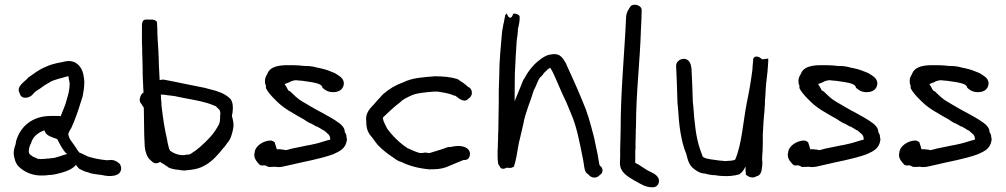

<svg xmlns="http://www.w3.org/2000/svg" viewBox="-20 -739 4259 813"><path d="M38 -86C41 -66 46 -47 59 -34C82 -11 119 7 165 4C173 4 179 3 187 2C205 2 223 -3 238 -7C261 -13 287 -23 302 -41C305 -35 311 -29 316 -24C326 -19 338 -12 354 -9C368 -2 391 -1 411 2C442 10 495 11 493 -29C493 -33 491 -37 489 -41V-43C481 -51 465 -65 443 -61H434C432 -60 430 -60 430 -60L429 -61L411 -63L393 -66C382 -68 367 -72 356 -75C343 -80 330 -88 316 -93C312 -99 306 -105 303 -111V-113C300 -116 298 -117 296 -121V-122C284 -140 273 -148 269 -172C272 -179 275 -187 280 -194V-195H281C297 -230 309 -264 321 -303L330 -331C334 -352 337 -369 337 -393C337 -404 334 -414 333 -423V-424C326 -456 303 -485 262 -480C229 -473 204 -470 176 -457C145 -445 125 -428 100 -411H99V-410C90 -396 46 -374 63 -345C70 -314 108 -324 120 -341C128 -351 136 -356 151 -365C162 -374 176 -383 188 -389V-390H189C210 -403 238 -407 267 -416H270L271 -407L274 -392L275 -386C275 -360 269 -337 262 -316V-315C257 -293 245 -269 237 -247C236 -247 232 -248 229 -248H195C117 -248 66 -204 48 -141C47 -136 47 -131 46 -128C41 -114 38 -104 38 -87ZM102 -96V-101C102 -108 106 -123 110 -130H111V-131C118 -159 139 -177 168 -187C168 -187 170 -182 171 -180C178 -164 200 -158 220 -151L223 -149C233 -129 245 -105 261 -89H262C263 -89 264 -88 265 -87C242 -82 218 -69 195 -69L189 -68L174 -67L169 -66H158C155 -65 152 -65 149 -66H148C143 -66 138 -66 135 -69H134L133 -70H132L131 -71C124 -73 118 -76 114 -80C108 -83 102 -88 102 -96Z M572 -321C570 -312 573 -305 578 -300L589 -283C589 -261 590 -238 590 -216C590 -183 591 -150 593 -117C595 -96 603 -72 617 -61C628 -50 639 -41 659 -54C659 -54 660 -53 660 -52C666 -46 676 -45 681 -38H682C685 -36 691 -33 695 -29C708 -24 720 -21 736 -20C745 -18 755 -17 762 -17H763C769 -18 775 -19 780 -19H781C788 -20 795 -21 801 -22C844 -29 877 -56 900 -82C908 -91 915 -98 923 -109C929 -115 936 -123 942 -133C957 -149 964 -174 968 -199C971 -216 965 -237 962 -248C964 -257 966 -269 966 -279C966 -292 965 -305 959 -315V-316C944 -335 918 -347 892 -355L847 -367C788 -378 732 -391 673 -402H671C665 -401 665 -402 656 -400C655 -431 652 -464 652 -495V-496C651 -504 651 -510 651 -518C649 -552 646 -588 646 -622C645 -632 645 -638 645 -642C645 -651 636 -654 627 -656H608C605 -656 602 -657 596 -656C582 -655 581 -639 581 -630V-573C581 -562 581 -550 582 -537C582 -523 582 -508 583 -493C583 -478 584 -463 584 -448C584 -433 584 -417 585 -402C585 -395 586 -389 586 -382C586 -371 587 -359 588 -348C582 -343 575 -338 572 -321ZM661 -339C661 -339 665 -338 667 -338H673C676 -338 681 -337 687 -336C702 -334 720 -333 734 -329L764 -323C806 -315 850 -308 884 -293L894 -289L904 -279C911 -274 913 -269 913 -255L912 -248V-239C912 -235 911 -231 911 -225L908 -214C898 -195 887 -178 873 -162C857 -144 841 -129 823 -113H822C812 -103 798 -95 785 -86L781 -85C777 -85 774 -84 771 -84H770C767 -83 763 -83 756 -82C734 -82 714 -90 700 -101C695 -109 693 -122 689 -138V-141C677 -193 671 -231 664 -291C664 -300 663 -309 662 -319C662 -326 661 -333 661 -339Z M1057 -79C1058 -63 1073 -48 1081 -40C1089 -37 1095 -39 1101 -39C1104 -37 1112 -36 1116 -32H1117C1126 -32 1134 -32 1145 -33C1167 -28 1190 -37 1207 -40C1268 -55 1334 -65 1391 -86C1420 -99 1444 -110 1449 -147V-150C1448 -152 1448 -154 1448 -156V-157L1447 -158V-164C1446 -170 1444 -173 1440 -180C1440 -197 1428 -209 1416 -218C1392 -236 1371 -246 1345 -261C1317 -275 1290 -292 1262 -308C1242 -319 1225 -336 1209 -352H1208L1200 -357C1199 -360 1198 -362 1197 -363C1194 -370 1190 -376 1185 -383C1194 -387 1204 -389 1213 -395C1215 -395 1221 -398 1224 -398C1228 -398 1228 -399 1228 -399H1238C1240 -399 1243 -398 1246 -398C1250 -398 1253 -397 1260 -397C1289 -392 1317 -391 1337 -380C1338 -379 1345 -374 1345 -370V-368C1355 -358 1372 -347 1394 -349C1416 -349 1436 -362 1436 -387V-388C1434 -410 1414 -419 1400 -428H1399V-429C1380 -437 1358 -446 1336 -450L1322 -453C1313 -456 1301 -458 1291 -459C1284 -459 1275 -460 1265 -460L1256 -461L1246 -462C1238 -462 1229 -463 1221 -463H1198C1163 -463 1123 -458 1112 -426C1109 -420 1105 -415 1103 -406V-405C1103 -405 1102 -402 1102 -398C1102 -390 1102 -384 1106 -377V-366C1112 -352 1130 -332 1139 -323L1154 -308C1172 -290 1197 -273 1219 -261L1239 -249C1252 -241 1266 -235 1276 -227L1291 -218L1295 -217L1310 -209L1318 -204L1323 -203C1331 -198 1341 -193 1348 -188H1349C1356 -185 1363 -176 1372 -169C1374 -166 1377 -162 1377 -158V-157L1378 -156V-149L1379 -148C1357 -143 1340 -136 1319 -131L1292 -125C1284 -124 1275 -122 1266 -120C1250 -116 1233 -114 1217 -110C1210 -109 1191 -101 1185 -104L1184 -105H1183C1181 -105 1179 -106 1173 -106C1170 -107 1164 -107 1160 -107H1152C1150 -115 1146 -127 1144 -133V-135C1140 -139 1135 -143 1127 -144H1126C1097 -144 1059 -122 1058 -91C1057 -89 1056 -85 1057 -79Z M1531 -223C1531 -190 1540 -174 1558 -154C1564 -146 1571 -135 1579 -126C1598 -105 1625 -85 1648 -70C1656 -64 1666 -56 1680 -53C1711 -37 1753 -26 1797 -22C1826 -22 1847 -23 1869 -31C1892 -40 1918 -52 1941 -61L1953 -62C1965 -65 1970 -76 1970 -87C1970 -113 1942 -121 1920 -121C1904 -121 1892 -116 1878 -116H1876C1854 -107 1824 -99 1799 -91C1794 -91 1788 -92 1781 -93H1779C1774 -92 1769 -91 1765 -91C1761 -91 1757 -91 1754 -92C1738 -97 1720 -105 1705 -112C1672 -134 1643 -162 1619 -195C1613 -208 1603 -224 1601 -239L1603 -243C1625 -263 1646 -285 1672 -304C1688 -320 1703 -326 1727 -337C1752 -346 1782 -348 1815 -351H1834C1854 -348 1873 -345 1891 -339C1897 -336 1903 -334 1909 -333C1911 -331 1914 -329 1917 -327C1922 -322 1936 -313 1948 -313H1949C1954 -314 1959 -316 1963 -321C1972 -326 1979 -336 1978 -347C1978 -359 1972 -367 1961 -372C1949 -384 1934 -393 1919 -403L1918 -404C1889 -413 1857 -416 1822 -416C1773 -412 1727 -410 1689 -391C1655 -379 1628 -363 1602 -340H1601V-339C1590 -326 1576 -313 1565 -299C1547 -280 1525 -260 1531 -223Z M2087 -76C2087 -67 2088 -58 2089 -49C2089 -44 2091 -42 2096 -35C2100 -22 2114 -22 2125 -29C2130 -28 2137 -28 2142 -28C2146 -28 2156 -33 2156 -33C2165 -60 2170 -92 2175 -123C2176 -127 2177 -130 2177 -134C2178 -138 2180 -145 2181 -150C2185 -168 2190 -190 2196 -214C2204 -262 2227 -311 2240 -356C2250 -374 2256 -394 2265 -409H2266V-410C2268 -413 2268 -413 2271 -414L2272 -415L2273 -417C2275 -419 2277 -422 2279 -423H2280V-426C2283 -430 2287 -434 2291 -437C2296 -442 2302 -449 2310 -452C2322 -434 2331 -410 2342 -386L2347 -374C2357 -351 2367 -328 2378 -306C2385 -290 2391 -274 2398 -258C2423 -201 2435 -132 2449 -63L2452 -45C2454 -35 2454 -8 2471 -1C2482 15 2505 19 2520 2C2537 -8 2533 -31 2520 -37C2519 -39 2518 -42 2517 -46C2517 -50 2516 -54 2515 -59C2511 -89 2501 -127 2495 -159L2483 -204C2477 -228 2469 -252 2461 -275C2437 -336 2411 -395 2384 -453L2375 -474H2374C2368 -485 2362 -496 2350 -504C2334 -514 2312 -509 2298 -505C2288 -501 2277 -495 2266 -486C2237 -465 2215 -435 2198 -403H2197C2183 -369 2172 -341 2159 -310L2160 -425C2162 -475 2165 -524 2168 -568C2170 -585 2173 -596 2173 -615C2176 -631 2182 -648 2180 -670V-671C2176 -677 2166 -683 2153 -681C2147 -658 2134 -658 2126 -682C2123 -680 2120 -677 2119 -673L2117 -663C2116 -656 2114 -650 2113 -641C2112 -639 2111 -638 2111 -633C2109 -625 2108 -614 2106 -605C2101 -546 2094 -483 2094 -418C2093 -398 2093 -377 2092 -356V-304C2092 -285 2091 -266 2091 -247C2091 -224 2090 -203 2090 -184C2089 -171 2089 -160 2089 -149C2088 -138 2088 -127 2088 -117L2087 -99Z M2605 -48C2605 -6 2645 12 2669 27H2670C2689 38 2712 54 2741 54C2755 55 2764 48 2768 39C2779 10 2749 -5 2733 -12L2721 -18C2708 -26 2696 -34 2684 -42C2680 -44 2671 -48 2670 -50V-49C2669 -52 2670 -58 2670 -64V-95C2670 -101 2670 -105 2671 -110V-132C2671 -146 2672 -158 2672 -174C2672 -184 2672 -193 2673 -202V-203C2673 -346 2690 -477 2694 -615C2695 -641 2697 -664 2697 -690V-697C2697 -710 2682 -719 2668 -719C2663 -719 2656 -718 2652 -714V-715C2643 -702 2631 -686 2631 -664C2624 -507 2608 -354 2608 -190C2608 -173 2607 -160 2607 -144C2607 -132 2606 -119 2606 -107V-76C2606 -66 2605 -57 2605 -48Z M2843 -457C2845 -415 2847 -371 2848 -326C2848 -310 2849 -296 2851 -280C2855 -211 2863 -142 2886 -87C2893 -59 2898 -38 2921 -22C2931 -14 2947 -4 2966 -4C2978 0 2995 3 3011 3C3017 5 3027 5 3034 6H3035C3063 8 3088 6 3111 -1L3112 -2C3123 -10 3130 -19 3136 -33C3136 -33 3137 -31 3137 -29V-19C3137 -15 3137 -12 3138 -7V0C3147 9 3167 19 3184 7C3200 5 3206 -15 3206 -27C3207 -32 3208 -39 3208 -46V-56C3207 -58 3207 -61 3207 -65C3207 -75 3208 -86 3209 -97V-98C3209 -108 3210 -120 3210 -133V-169C3212 -202 3213 -236 3217 -267C3217 -277 3218 -287 3219 -297V-312C3221 -327 3221 -343 3222 -357C3224 -394 3230 -425 3232 -463C3232 -467 3233 -472 3233 -478V-491L3210 -488C3209 -488 3208 -488 3205 -489C3198 -498 3174 -508 3169 -488V-481C3168 -473 3168 -467 3167 -461V-460C3167 -455 3166 -452 3166 -444C3160 -397 3152 -350 3142 -303C3127 -226 3121 -127 3093 -63C3086 -60 3077 -58 3065 -58H3064C3058 -57 3054 -57 3048 -57C3041 -58 3034 -59 3027 -59L3007 -62C2987 -64 2954 -69 2954 -80V-81C2951 -90 2947 -97 2944 -108C2927 -156 2920 -225 2916 -286C2914 -299 2913 -314 2913 -328C2912 -369 2910 -410 2908 -448V-449C2906 -467 2900 -488 2877 -490H2876C2858 -490 2841 -476 2843 -457Z M3316 -79C3317 -63 3332 -48 3340 -40C3348 -37 3354 -39 3360 -39C3363 -37 3371 -36 3375 -32H3376C3385 -32 3393 -32 3404 -33C3426 -28 3449 -37 3466 -40C3527 -55 3593 -65 3650 -86C3679 -99 3703 -110 3708 -147V-150C3707 -152 3707 -154 3707 -156V-157L3706 -158V-164C3705 -170 3703 -173 3699 -180C3699 -197 3687 -209 3675 -218C3651 -236 3630 -246 3604 -261C3576 -275 3549 -292 3521 -308C3501 -319 3484 -336 3468 -352H3467L3459 -357C3458 -360 3457 -362 3456 -363C3453 -370 3449 -376 3444 -383C3453 -387 3463 -389 3472 -395C3474 -395 3480 -398 3483 -398C3487 -398 3487 -399 3487 -399H3497C3499 -399 3502 -398 3505 -398C3509 -398 3512 -397 3519 -397C3548 -392 3576 -391 3596 -380C3597 -379 3604 -374 3604 -370V-368C3614 -358 3631 -347 3653 -349C3675 -349 3695 -362 3695 -387V-388C3693 -410 3673 -419 3659 -428H3658V-429C3639 -437 3617 -446 3595 -450L3581 -453C3572 -456 3560 -458 3550 -459C3543 -459 3534 -460 3524 -460L3515 -461L3505 -462C3497 -462 3488 -463 3480 -463H3457C3422 -463 3382 -458 3371 -426C3368 -420 3364 -415 3362 -406V-405C3362 -405 3361 -402 3361 -398C3361 -390 3361 -384 3365 -377V-366C3371 -352 3389 -332 3398 -323L3413 -308C3431 -290 3456 -273 3478 -261L3498 -249C3511 -241 3525 -235 3535 -227L3550 -218L3554 -217L3569 -209L3577 -204L3582 -203C3590 -198 3600 -193 3607 -188H3608C3615 -185 3622 -176 3631 -169C3633 -166 3636 -162 3636 -158V-157L3637 -156V-149L3638 -148C3616 -143 3599 -136 3578 -131L3551 -125C3543 -124 3534 -122 3525 -120C3509 -116 3492 -114 3476 -110C3469 -109 3450 -101 3444 -104L3443 -105H3442C3440 -105 3438 -106 3432 -106C3429 -107 3423 -107 3419 -107H3411C3409 -115 3405 -127 3403 -133V-135C3399 -139 3394 -143 3386 -144H3385C3356 -144 3318 -122 3317 -91C3316 -89 3315 -85 3316 -79Z M3787 -79C3788 -63 3803 -48 3811 -40C3819 -37 3825 -39 3831 -39C3834 -37 3842 -36 3846 -32H3847C3856 -32 3864 -32 3875 -33C3897 -28 3920 -37 3937 -40C3998 -55 4064 -65 4121 -86C4150 -99 4174 -110 4179 -147V-150C4178 -152 4178 -154 4178 -156V-157L4177 -158V-164C4176 -170 4174 -173 4170 -180C4170 -197 4158 -209 4146 -218C4122 -236 4101 -246 4075 -261C4047 -275 4020 -292 3992 -308C3972 -319 3955 -336 3939 -352H3938L3930 -357C3929 -360 3928 -362 3927 -363C3924 -370 3920 -376 3915 -383C3924 -387 3934 -389 3943 -395C3945 -395 3951 -398 3954 -398C3958 -398 3958 -399 3958 -399H3968C3970 -399 3973 -398 3976 -398C3980 -398 3983 -397 3990 -397C4019 -392 4047 -391 4067 -380C4068 -379 4075 -374 4075 -370V-368C4085 -358 4102 -347 4124 -349C4146 -349 4166 -362 4166 -387V-388C4164 -410 4144 -419 4130 -428H4129V-429C4110 -437 4088 -446 4066 -450L4052 -453C4043 -456 4031 -458 4021 -459C4014 -459 4005 -460 3995 -460L3986 -461L3976 -462C3968 -462 3959 -463 3951 -463H3928C3893 -463 3853 -458 3842 -426C3839 -420 3835 -415 3833 -406V-405C3833 -405 3832 -402 3832 -398C3832 -390 3832 -384 3836 -377V-366C3842 -352 3860 -332 3869 -323L3884 -308C3902 -290 3927 -273 3949 -261L3969 -249C3982 -241 3996 -235 4006 -227L4021 -218L4025 -217L4040 -209L4048 -204L4053 -203C4061 -198 4071 -193 4078 -188H4079C4086 -185 4093 -176 4102 -169C4104 -166 4107 -162 4107 -158V-157L4108 -156V-149L4109 -148C4087 -143 4070 -136 4049 -131L4022 -125C4014 -124 4005 -122 3996 -120C3980 -116 3963 -114 3947 -110C3940 -109 3921 -101 3915 -104L3914 -105H3913C3911 -105 3909 -106 3903 -106C3900 -107 3894 -107 3890 -107H3882C3880 -115 3876 -127 3874 -133V-135C3870 -139 3865 -143 3857 -144H3856C3827 -144 3789 -122 3788 -91C3787 -89 3786 -85 3787 -79Z"/></svg>

Font: Scribbler
Style: Bd
Weight: 700
Designer: Mew Too
Foundry: Cannot Into Space Fonts
Version: Version 1.001